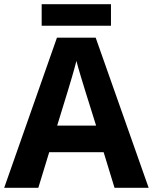

<svg xmlns="http://www.w3.org/2000/svg" viewBox="-20 -897 730 917"><path d="M510 -877H179V-774H510ZM527 0H690L437 -717H252L0 0H163L215 -170H475ZM387 -463 439 -297H253L304 -463C311 -485 335 -566 345 -606C355 -566 377 -496 387 -463Z"/></svg>

Font: Noto Kufi Arabic
Style: Bold
Weight: 700
Designer: Monotype Design Team, David Williams, Khaled Hosny
Foundry: Google LLC
Version: Version 2.109